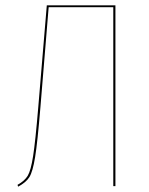

<svg xmlns="http://www.w3.org/2000/svg" viewBox="-20 -700 559 722"><path d="M414 -680V0H406V-673H163L132 -297Q121 -164 112 -109Q103 -54 90.5 -34Q78 -14 48 2L46 -5Q73 -20 84.5 -39.5Q96 -59 104.5 -113Q113 -167 124 -298L156 -680Z"/></svg>

Font: Fira Sans Compressed Eight
Style: Regular
Weight: 100
Width: 1
Designer: bBox Type GmbH & Carrois Corporate GbR & Edenspiekermann AG
Foundry: bBox Type GmbH & Carrois Corporate GbR & Edenspiekermann AG
Version: Version 4.301